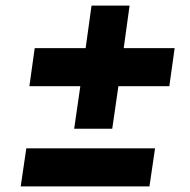

<svg xmlns="http://www.w3.org/2000/svg" viewBox="-20 -668 680 686"><path d="M245 -208 267 -360H85L104 -496H286L307 -648H443L422 -496H604L585 -360H403L381 -208ZM54 -2 74 -138H534L514 -2Z"/></svg>

Font: Finlandica
Style: Italic
Weight: 400
Italic angle: -8°
Designer: Niklas Ekholm, Juho Hiilivirta, Jaakko Suomalainen
Foundry: Helsinki Type Studio
Version: Version 1.064